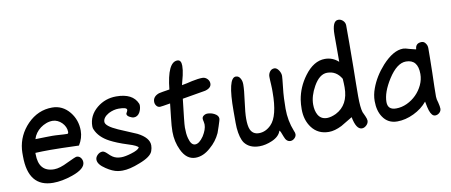

<svg xmlns="http://www.w3.org/2000/svg" viewBox="-60 -875 2600 1108"><g transform="rotate(-10 1240.0 -320.5)"><path d="M176 0Q30 0 30 -181Q30 -192 30 -202.5Q30 -213 31 -221Q39 -304 99 -366Q161 -429 244 -429Q305 -429 346 -379Q384 -332 384 -269Q384 -226 359 -186Q302 -188 260 -189Q218 -190 191 -190Q168 -190 146 -189.5Q124 -189 104 -188V-181Q104 -76 195 -76Q228 -76 277 -101Q327 -125 334 -125Q349 -125 358 -113.5Q367 -102 367 -87Q367 -48 289 -21Q228 0 176 0ZM304 -264Q311 -264 311 -275Q311 -290 304.5 -304Q298 -318 287 -329Q276 -340 262 -346.5Q248 -353 233 -353Q214 -353 195.5 -346Q177 -339 161.5 -327.5Q146 -316 134.5 -300Q123 -284 118 -266Q155 -267 179.5 -267.5Q204 -268 217 -268Q224 -268 235 -267.5Q246 -267 260 -266Q274 -265 285 -264.5Q296 -264 304 -264Z M582 0Q575 0 568.5 -0.5Q562 -1 555 -2Q524 -7 487 -32Q444 -60 444 -88Q444 -103 457 -115.5Q470 -128 486 -128Q496 -128 510 -115Q520 -105 527 -99Q534 -93 539 -90Q559 -77 588 -77Q611 -77 647 -88Q688 -100 697 -115Q692 -127 640 -143Q605 -154 579.5 -164.5Q554 -175 537 -184Q478 -215 458 -263Q454 -270 454 -282Q454 -345 506 -388Q555 -428 619 -428Q716 -428 743 -364Q745 -358 745 -353Q745 -332 734 -312Q721 -291 700 -291Q689 -291 675 -299Q660 -307 660 -318Q660 -321 665 -329Q669 -336 669 -341Q669 -356 621 -356Q592 -356 562 -341Q527 -321 527 -295Q527 -270 597 -239L703 -194Q770 -160 770 -115Q770 -99 764 -82Q753 -50 684 -24Q624 0 582 0Z M1010 0Q957 0 928 -62Q904 -112 904 -171Q904 -202 910 -253L919 -334Q867 -325 859 -325Q846 -325 838 -335.5Q830 -346 830 -359Q830 -390 866 -403Q873 -405 888.5 -407.5Q904 -410 929 -414Q945 -571 1003 -571Q1026 -571 1026 -536Q1026 -512 1019 -481Q1012 -456 1009 -442Q1006 -428 1005 -426Q1021 -429 1036 -432Q1051 -435 1066 -439Q1104 -447 1128 -447Q1144 -447 1156 -435Q1168 -423 1168 -407Q1168 -381 1131 -371L996 -348Q988 -279 983.5 -237.5Q979 -196 979 -182Q979 -165 980.5 -148.5Q982 -132 986 -118Q997 -76 1021 -76Q1045 -76 1071 -114Q1094 -151 1094 -179Q1094 -181 1093.5 -185.5Q1093 -190 1092 -196Q1089 -208 1089 -214Q1089 -225 1099 -232Q1109 -239 1121 -239Q1142 -239 1161 -229Q1184 -217 1184 -199Q1184 -193 1180 -181Q1174 -160 1159 -118Q1138 -72 1099 -39Q1056 0 1010 0Z M1566 0Q1542 0 1531 -32Q1519 -67 1513 -70Q1503 -37 1460 -18Q1421 -1 1385 -1Q1327 -1 1298 -39Q1278 -68 1273 -128Q1272 -133 1272 -157.5Q1272 -182 1272 -227Q1272 -421 1319 -421Q1337 -421 1346 -403Q1354 -389 1354 -369Q1354 -336 1345 -271Q1336 -205 1336 -171Q1336 -129 1345 -108Q1359 -76 1395 -76Q1434 -76 1466 -108Q1513 -155 1513 -296Q1513 -304 1513 -315Q1513 -326 1512 -341Q1511 -356 1510.5 -367Q1510 -378 1510 -386Q1510 -403 1520 -416Q1530 -429 1546 -429Q1561 -429 1573 -410Q1583 -394 1583 -378Q1583 -368 1577 -314Q1573 -281 1571.5 -249.5Q1570 -218 1570 -188Q1570 -117 1595 -55Q1601 -42 1601 -34Q1601 -21 1590 -10.5Q1579 0 1566 0Z M1985 0Q1951 0 1937 -74Q1920 -64 1903.5 -54Q1887 -44 1870 -34Q1828 -13 1794 -13Q1730 -13 1694 -61Q1661 -105 1661 -169Q1661 -184 1662 -197.5Q1663 -211 1665 -224Q1677 -297 1723 -359Q1777 -432 1843 -432Q1888 -432 1922 -401V-558Q1922 -641 1958 -641Q1974 -641 1986 -629Q1998 -617 1998 -601Q1998 -587 1998 -558Q1998 -529 1998 -494.5Q1998 -460 1997.5 -424Q1997 -388 1997 -359Q1996 -301 1995.5 -258Q1995 -215 1995 -186Q1995 -121 2004 -92L2016 -66Q2024 -48 2024 -39Q2024 -24 2011.5 -12Q1999 0 1985 0ZM1797 -94Q1820 -94 1850 -108Q1927 -147 1927 -251Q1927 -262 1926.5 -274.5Q1926 -287 1925 -301Q1896 -351 1842 -351Q1797 -351 1762 -289Q1731 -234 1731 -184Q1731 -148 1745 -123Q1762 -94 1797 -94Z M2414 0Q2394 0 2382 -36Q2377 -51 2370 -89Q2339 -51 2290 -27.5Q2241 -4 2193 -4Q2138 -4 2109 -48Q2084 -85 2084 -142Q2084 -179 2098 -216Q2122 -282 2175 -341Q2240 -412 2298 -412Q2310 -412 2334 -404Q2360 -397 2370 -395L2372 -396Q2374 -431 2410 -431Q2425 -431 2434 -416Q2442 -405 2442 -389Q2442 -365 2441.5 -330Q2441 -295 2440 -247Q2437 -153 2437 -106Q2437 -91 2444 -70Q2450 -46 2450 -34Q2450 -20 2439 -10Q2428 0 2414 0ZM2199 -79Q2232 -79 2263 -93.5Q2294 -108 2318 -132Q2342 -156 2356.5 -187Q2371 -218 2371 -251Q2371 -336 2301 -336Q2248 -336 2197 -256Q2150 -182 2150 -125Q2150 -79 2199 -79Z"/></g></svg>

Font: Dongol
Style: Regular
Weight: 400
Designer: Abdo Mohamed and Ibrahim Hamdi
Foundry: Protype Foundry
Version: Version 1.000;hotconv 1.0.109;makeotfexe 2.5.65596